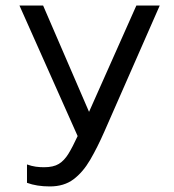

<svg xmlns="http://www.w3.org/2000/svg" viewBox="-20 -494 624 690"><path d="M159 176Q112 176 77 163V97Q94 103 108.5 105Q123 107 138 107Q172 107 191.5 95Q211 83 226 58.5Q241 34 259 -5L50 -474H135L300 -92L470 -474H554L355 -21Q330 36 304 80.5Q278 125 244 150.5Q210 176 159 176Z"/></svg>

Font: Kanit Light
Style: Regular
Weight: 300
Designer: Katatrad Team
Foundry: CadsonDemak
Version: Version 2.000; ttfautohint (v1.8.3)